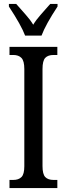

<svg xmlns="http://www.w3.org/2000/svg" viewBox="-20 -951 337 971"><path d="M28 -41H47Q74 -41 88.5 -55.5Q103 -70 103 -110V-602Q103 -643 88.5 -658Q74 -673 47 -673H28V-714H270V-673H251Q223 -673 209 -658.5Q195 -644 195 -602V-111Q195 -70 209 -55.5Q223 -41 251 -41H270V0H28ZM25 -918V-931H62L86 -904Q89 -900 111 -875.5Q133 -851 148 -826Q163 -851 185 -875.5Q207 -900 210 -904L234 -931H271V-918Q211 -827 190 -771H107Q87 -824 25 -918Z"/></svg>

Font: Noto Serif Cond
Style: Regular
Weight: 400
Width: 3
Designer: Monotype Design Team
Foundry: Monotype Imaging Inc.
Version: Version 1.001